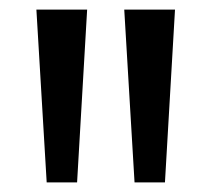

<svg xmlns="http://www.w3.org/2000/svg" viewBox="-20 -828 442 401"><path d="M77.5 -447 56 -808H162L141 -447ZM261 -447 239.5 -808H345.5L324.5 -447Z"/></svg>

Font: Encode Sans SC Medium
Style: Regular
Weight: 500
Version: Version 3.002